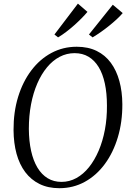

<svg xmlns="http://www.w3.org/2000/svg" viewBox="-20 -1004 702 1035"><path d="M300 10.5Q239.5 10.5 193.5 -12Q147.5 -34.5 116.2 -76Q85 -117.5 69.2 -175Q53.5 -232.5 53 -302.5Q52.5 -399.5 77.5 -481.2Q102.5 -563 148.5 -624Q194.5 -685 257 -718.5Q319.5 -752 393.5 -752Q455 -752 501 -729.5Q547 -707 577.5 -665.5Q608 -624 623.5 -567.2Q639 -510.5 639.5 -442.5Q640 -346.5 615.2 -264Q590.5 -181.5 545.2 -120Q500 -58.5 437.5 -24Q375 10.5 300 10.5ZM311.5 -23.5Q354 -23.5 391.8 -44.2Q429.5 -65 459.8 -102.8Q490 -140.5 512 -192Q534 -243.5 545.5 -305Q557 -366.5 556.5 -434.5Q556.5 -501.5 545.2 -553.8Q534 -606 511.8 -642.5Q489.5 -679 457.2 -698.2Q425 -717.5 382 -717.5Q339.5 -717.5 301.8 -697.8Q264 -678 233.5 -641.2Q203 -604.5 181 -553.8Q159 -503 147.2 -441Q135.5 -379 135.5 -309Q136 -243 147.8 -190.2Q159.5 -137.5 182 -100.2Q204.5 -63 237 -43.2Q269.5 -23.5 311.5 -23.5ZM273.5 -818 400 -984.5 451.5 -940Q438 -924 419.8 -905.5Q401.5 -887 380.5 -868.2Q359.5 -849.5 337.2 -832.5Q315 -815.5 293 -802.5ZM459.5 -818 588 -978.5 641.5 -933.5Q628 -917.5 609 -900Q590 -882.5 568.2 -865Q546.5 -847.5 523.8 -831.5Q501 -815.5 479 -802.5Z"/></svg>

Font: Merriweather 96pt Light
Style: Italic
Weight: 300
Italic angle: -7.8°
Version: Version 2.101